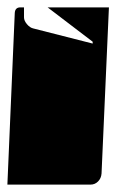

<svg xmlns="http://www.w3.org/2000/svg" viewBox="-20 -510 315 520"><path d="M0 -10 20 -475Q21 -490 35 -490H45V-463Q45 -454 53 -444.5Q61 -435 70 -433L231 -392V-397L109 -490H275L255 -40Q254 -27 245.5 -18.5Q237 -10 225 -10Z"/></svg>

Font: PrimecolorCV1
Style: Medium
Weight: 500
Designer: gluk
Foundry: gluk
Version: Version 0.672